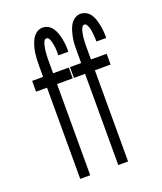

<svg xmlns="http://www.w3.org/2000/svg" viewBox="-138 -832 775 920"><g transform="rotate(-20 250.0 -371.5)"><path d="M305 0V-465H248V-520H305V-579Q305 -596 305.5 -612.5Q306 -629 309 -645.5Q312 -662 316.5 -678Q321 -694 329 -708.5Q337 -723 351 -733Q365 -743 382 -743Q397 -743 410.5 -735.5Q424 -728 432.5 -715.5Q441 -703 445.5 -688.5Q450 -674 453 -659.5Q456 -645 457.5 -630Q459 -615 459 -600V-592H409V-597Q409 -605 408.5 -613.5Q408 -622 407 -630.5Q406 -639 405 -647Q404 -655 401.5 -663Q399 -671 394.5 -679.5Q390 -688 382 -688Q375 -688 370.5 -681Q366 -674 364 -667Q362 -660 360.5 -652.5Q359 -645 358 -638Q357 -631 356.5 -623.5Q356 -616 355.5 -608.5Q355 -601 355 -593.5Q355 -586 355 -579V-520H435V-465H355V0ZM111 0V-465H55V-520H111V-579Q111 -596 112 -612.5Q113 -629 115.5 -645.5Q118 -662 123 -678Q128 -694 136 -708.5Q144 -723 158 -733Q172 -743 189 -743Q204 -743 217 -735.5Q230 -728 238.5 -715.5Q247 -703 252 -688.5Q257 -674 260 -659.5Q263 -645 264.5 -630Q266 -615 266 -600V-592H215V-597Q215 -605 215 -613.5Q215 -622 214 -630.5Q213 -639 211.5 -647Q210 -655 208 -663Q206 -671 201.5 -679.5Q197 -688 189 -688Q181 -688 177 -681Q173 -674 171 -667Q169 -660 167.5 -652.5Q166 -645 165 -638Q164 -631 163.5 -623.5Q163 -616 162.5 -608.5Q162 -601 162 -593.5Q162 -586 162 -579V-520H242V-465H162V0Z"/></g></svg>

Font: Iosevka SS18 Light
Style: Regular
Weight: 300
Monospace: yes
Designer: Belleve Invis
Foundry: Belleve Invis
Version: Version 25.1.1; ttfautohint (v1.8.4)